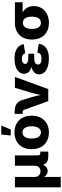

<svg xmlns="http://www.w3.org/2000/svg" viewBox="1044 -1854 1014 3142"><g transform="rotate(-90 1551.0 -283.0)"><path d="M56.2 204.1H226.1V-70.8C250.5 -25.4 289.6 -9.8 323.7 -9.8C360.4 -9.8 402.3 -28.8 425.3 -86.4C442.4 -30.3 487.3 0 560.5 0H640.6V-130.9H615.7C590.3 -130.9 579.1 -142.6 579.1 -167V-545.9H409.7V-226.6C409.7 -162.1 372.1 -127.4 318.4 -127.4C264.6 -127.4 226.1 -162.1 226.1 -226.6V-545.9H56.2Z M955.1 10.3C1125.5 10.3 1229 -103 1229 -271C1229 -439.5 1125.5 -552.7 955.1 -552.7C784.2 -552.7 680.7 -439.5 680.7 -271C680.7 -103 784.2 10.3 955.1 10.3ZM955.1 -120.1C889.6 -120.1 854.5 -181.2 854.5 -272C854.5 -363.3 889.6 -422.4 955.1 -422.4C1020.5 -422.4 1055.7 -363.3 1055.7 -272C1055.7 -181.2 1020.5 -120.1 955.1 -120.1ZM904.3 -614.3H1002.4L1067.9 -769.5H920.4Z M1466.8 0H1664.1L1862.8 -545.9H1685.5L1605 -278.8C1590.3 -229.5 1579.1 -180.2 1568.4 -127.4C1557.1 -180.2 1545.4 -229.5 1530.8 -278.8L1486.3 -419.4C1459 -513.2 1402.3 -549.8 1291 -549.8H1258.3V-418.9H1289.1C1307.6 -418.9 1318.8 -411.6 1324.7 -396Z M2163.1 9.8C2311 9.8 2385.3 -45.9 2408.2 -155.3L2261.2 -179.2C2252.9 -131.8 2227.1 -110.8 2162.6 -110.8C2095.2 -110.8 2065.9 -133.8 2065.9 -168C2065.9 -205.6 2099.1 -230 2162.1 -230H2242.7V-327.1H2162.1C2109.4 -327.1 2075.7 -348.1 2075.7 -377.9C2075.7 -407.2 2106 -432.6 2161.6 -432.6C2212.9 -432.6 2242.7 -411.1 2251 -377.4L2400.4 -401.9C2379.9 -502.9 2296.4 -552.7 2162.6 -552.7C2022 -552.7 1914.1 -497.1 1914.1 -396C1914.1 -336.9 1954.1 -294.9 2026.4 -276.4C1945.8 -256.3 1905.3 -210.4 1905.3 -148.9C1905.3 -46.9 2015.6 9.8 2163.1 9.8Z M2749 10.3C2919.9 10.3 3022.9 -99.6 3022.9 -237.3C3022.9 -322.3 2983.9 -383.8 2918 -419.4H3084.5V-545.9H2749C2578.1 -545.9 2474.6 -435.5 2474.6 -268.6C2474.6 -100.1 2578.1 10.3 2749 10.3ZM2749 -415.5C2814.5 -415.5 2849.6 -360.4 2849.6 -268.6C2849.6 -178.2 2814.5 -120.1 2749 -120.1C2683.6 -120.1 2648.4 -177.7 2648.4 -268.6C2648.4 -360.4 2683.6 -415.5 2749 -415.5Z"/></g></svg>

Font: Inter ExtraBold
Style: Regular
Weight: 800
Designer: Rasmus Andersson
Foundry: rsms
Version: Version 4.001;git-9221beed3